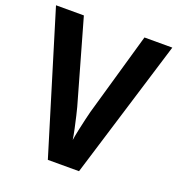

<svg xmlns="http://www.w3.org/2000/svg" viewBox="-130 -820 856 926"><g transform="rotate(20 298.5 -357.0)"><path d="M597 -714 378 0H218L0 -714H143L264 -288Q267 -277 274 -247.5Q281 -218 288 -185Q295 -152 298 -131Q301 -152 308 -185Q315 -218 322 -247.5Q329 -277 332 -288L454 -714Z"/></g></svg>

Font: Noto Sans Gujarati SemiCondensed
Style: Bold
Weight: 700
Width: 4
Designer: Jelle Bosma - Monotype Design Team, Universal Thirst
Foundry: Monotype Imaging Inc.
Version: Version 2.106; ttfautohint (v1.8.4.7-5d5b)